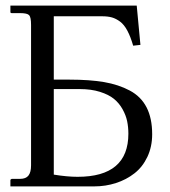

<svg xmlns="http://www.w3.org/2000/svg" viewBox="-20 -665 606 685"><path d="M171.9 -347.2V-42Q219.7 -34.2 256.8 -34.2Q438 -34.2 438 -188Q438 -211.4 433.6 -232.7Q429.2 -253.9 417.2 -275.4Q405.3 -296.9 386.5 -312.3Q367.7 -327.6 336.4 -337.4Q305.2 -347.2 265.1 -347.2ZM90.8 -576.2Q90.8 -603.5 84 -610.8Q77.1 -618.2 51.8 -618.2H22Q17.1 -618.2 17.1 -622.1V-645H467.8L481 -504.9L455.1 -502Q445.8 -534.2 434.3 -555.7Q422.9 -577.1 408.4 -587.9Q394 -598.6 379.4 -602.8Q364.7 -606.9 345.2 -606.9H171.9V-380.9H229Q300.3 -380.9 351.6 -372.1Q402.8 -363.3 442.9 -342Q482.9 -320.8 502.9 -282Q522.9 -243.2 522.9 -186Q522.9 -141.6 505.9 -105.5Q488.8 -69.3 459.7 -46.6Q430.7 -23.9 393.8 -12Q356.9 0 315.9 0H17.1V-22Q17.1 -25.4 22 -26.9H51.8Q72.3 -26.9 81.5 -38.6Q90.8 -50.3 90.8 -75.2Z"/></svg>

Font: Linux Biolinum G
Style: Regular
Weight: 400
Designer: Philipp H. Poll
Foundry: Philipp H. Poll
Version: Version 1.1.0 ; ttfautohint (v1.6)